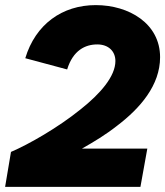

<svg xmlns="http://www.w3.org/2000/svg" viewBox="-42 -732 647 752"><path d="M1 -137 -22 0H508L535 -150H279C325 -176 373 -205 416 -239C507 -308 585 -398 585 -508C585 -640 463 -712 333 -712C202 -712 97 -637 57 -504L221 -460C244 -535 292 -558 339 -558C383 -558 410 -531 410 -493C410 -433 351 -365 274 -304C185 -232 71 -167 1 -137Z"/></svg>

Font: Fixel Display 20240404 ExBold
Style: Italic
Weight: 800
Italic angle: -10°
Designer: AlfaBravo + MacPaw
Foundry: Kyrylo Tkachov, Marchela Mozhyna, Serhii Makarenko, Maria Weinstein, Zakhar Kryvoshyya
Version: Version 1.211;Glyphs 3.2 (3225)